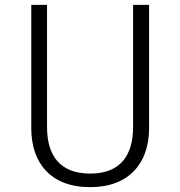

<svg xmlns="http://www.w3.org/2000/svg" viewBox="-20 -760 744 792"><path d="M595 -740H529V-237C529 -118 476 -44 352 -44C228 -44 174 -117 174 -237V-740H109V-231C109 -89 188 12 352 12C514 12 595 -89 595 -231Z"/></svg>

Font: Glow Sans SC Normal
Style: Regular
Weight: 400
Designer: Ryoko NISHIZUKA (kana, bopomofo & ideographs); Paul D. Hunt (Latin, Greek & Cyrillic); Sandoll Communications, Soo-young
Version: Version 0.93